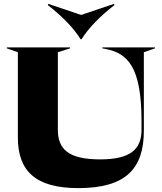

<svg xmlns="http://www.w3.org/2000/svg" viewBox="-20 -956 833 989"><path d="M383 13C627 13 721 -86 721 -283V-687L778 -707V-712H507V-707L523 -704C638 -682 709 -611 709 -332V-288C709 -190 656 -135 496 -135C332 -135 278 -188 278 -288V-687L341 -707V-712H15V-707L72 -687V-248C72 -77 161 13 383 13ZM226 -930C297 -875 359 -813 395 -754H400C437 -813 498 -875 570 -930L567 -936L398 -879L229 -936Z"/></svg>

Font: Nyght Serif Dark
Style: Regular
Weight: 800
Designer: Maksym Kobuzan
Version: Version 0.410;Glyphs 3.1.2 (3151)